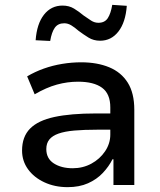

<svg xmlns="http://www.w3.org/2000/svg" viewBox="-20 -763 662 792"><path d="M259 9Q206 9 163 -11Q120 -31 95.5 -65Q71 -99 71 -142Q71 -199 104 -232.5Q137 -266 204.5 -280.5Q272 -295 375 -295H451V-228H380Q326 -228 286.5 -224.5Q247 -221 221.5 -212Q196 -203 183.5 -187.5Q171 -172 171 -148Q171 -109 202 -89Q233 -69 280 -69Q322 -69 357 -88Q392 -107 413.5 -139Q435 -171 435 -208V-320Q435 -376 401 -401Q367 -426 302 -426Q258 -426 214.5 -414Q171 -402 123 -374L92 -448Q124 -467 160.5 -480Q197 -493 236.5 -499.5Q276 -506 315 -506Q381 -506 430.5 -485.5Q480 -465 507 -422Q534 -379 534 -310V0H448V-106H444Q429 -76 404 -49.5Q379 -23 343 -7Q307 9 259 9ZM187 -594 127 -597Q132 -665 161.5 -702.5Q191 -740 238 -740Q265 -740 285.5 -727.5Q306 -715 325 -699Q342 -687 356 -678Q370 -669 386 -669Q412 -669 424.5 -688Q437 -707 443 -743L503 -739Q498 -671 468.5 -633Q439 -595 393 -595Q366 -595 345 -608Q324 -621 304 -636Q288 -650 274 -658.5Q260 -667 245 -667Q219 -667 206 -648.5Q193 -630 187 -594Z"/></svg>

Font: Nunito Sans 12pt ExtraLight 7pt Medium
Style: Regular
Weight: 500
Version: Version 3.101;gftools[0.9.27]